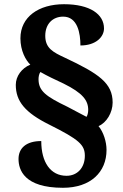

<svg xmlns="http://www.w3.org/2000/svg" viewBox="-20 -780 584 912"><path d="M279 112C410 112 486 38 486 -68C486 -106 472 -152 448 -181C486 -197 515 -245 515 -293C515 -385 450 -430 288 -506C232 -532 195 -551 195 -610C195 -667 231 -701 280 -701C349 -701 362 -621 362 -564C436 -564 474 -605 474 -645C474 -712 408 -760 284 -760C164 -760 77 -700 77 -598C77 -539 102 -494 124 -473C83 -456 55 -418 55 -377C55 -299 99 -245 214 -188C356 -117 383 -92 383 -40C383 17 347 55 296 55C220 55 176 -9 176 -110C103 -110 68 -75 68 -25C68 26 94 112 279 112ZM391 -225C369 -236 346 -249 300 -273C198 -322 163 -348 163 -404C163 -414 165 -429 172 -438C203 -420 241 -402 282 -383C373 -338 399 -303 399 -258C399 -243 395 -231 391 -225Z"/></svg>

Font: Noto Serif Thai Black
Style: Regular
Weight: 900
Designer: Monotype Design Team
Foundry: Monotype Imaging Inc.
Version: Version 2.002